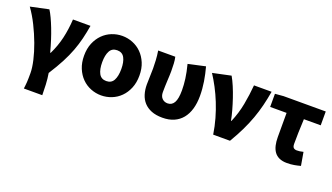

<svg xmlns="http://www.w3.org/2000/svg" viewBox="-73 -1097 3134 1813"><g transform="rotate(20 1494.5 -190.5)"><path d="M209 202Q211 184 213 168.5Q215 153 216 135.5Q217 118 217.5 96Q218 74 218 44Q218 -8 201 -82Q184 -156 154 -237Q124 -318 84 -398.5Q44 -479 -3 -544L180 -583Q198 -555 217 -514.5Q236 -474 255.5 -424Q275 -374 293 -317.5Q311 -261 327 -201H332Q374 -287 395 -377Q416 -467 422 -569H598Q586 -497 570.5 -433.5Q555 -370 531 -306Q507 -242 470.5 -172Q434 -102 379 -16Q388 38 391 96Q394 154 394 202Z M915 14Q861 14 810.5 -6Q760 -26 721.5 -64.5Q683 -103 660 -158.5Q637 -214 637 -285Q637 -356 660 -411Q683 -466 721.5 -504.5Q760 -543 810.5 -563Q861 -583 915 -583Q969 -583 1019.5 -563Q1070 -543 1108.5 -504.5Q1147 -466 1170 -411Q1193 -356 1193 -285Q1193 -214 1170 -158.5Q1147 -103 1108.5 -64.5Q1070 -26 1019.5 -6Q969 14 915 14ZM915 -130Q966 -130 988.5 -171.5Q1011 -213 1011 -285Q1011 -356 988.5 -397.5Q966 -439 915 -439Q864 -439 841.5 -397.5Q819 -356 819 -285Q819 -213 841.5 -171.5Q864 -130 915 -130Z M1531 14Q1466 14 1420 -4.5Q1374 -23 1344.5 -55.5Q1315 -88 1301 -133Q1287 -178 1287 -231Q1287 -272 1289 -311.5Q1291 -351 1291 -392Q1291 -426 1288.5 -473.5Q1286 -521 1278 -569H1450Q1457 -540 1459 -504Q1461 -468 1461 -427Q1461 -411 1460 -386.5Q1459 -362 1457.5 -333.5Q1456 -305 1455 -274.5Q1454 -244 1454 -215Q1454 -174 1476 -152Q1498 -130 1531 -130Q1574 -130 1596 -168.5Q1618 -207 1618 -292Q1618 -346 1610 -406.5Q1602 -467 1582 -545L1754 -583Q1773 -514 1784.5 -442.5Q1796 -371 1796 -300Q1796 -227 1779 -169Q1762 -111 1729 -70.5Q1696 -30 1646.5 -8Q1597 14 1531 14Z M2038 0Q2026 -79 2004.5 -154.5Q1983 -230 1955 -299.5Q1927 -369 1894.5 -430.5Q1862 -492 1828 -544L2011 -583Q2033 -545 2054.5 -494Q2076 -443 2094.5 -388Q2113 -333 2128 -279Q2143 -225 2151 -181H2156Q2196 -275 2214.5 -373.5Q2233 -472 2241 -569H2418Q2405 -493 2388 -424.5Q2371 -356 2346.5 -288Q2322 -220 2288 -149.5Q2254 -79 2207 0Z M2454 -562 2539 -569H2962V-430H2793Q2789 -358 2787.5 -292.5Q2786 -227 2786 -180Q2786 -151 2798 -140.5Q2810 -130 2830 -130Q2846 -130 2860.5 -132Q2875 -134 2895 -139L2918 -6Q2889 2 2855.5 8Q2822 14 2783 14Q2737 14 2705.5 -0.5Q2674 -15 2655 -41.5Q2636 -68 2627.5 -105Q2619 -142 2619 -187V-430H2454Z"/></g></svg>

Font: Kinto Sans Black
Style: Regular
Weight: 900
Designer: Authors: Ryoko NISHIZUKA  (kana & ideographs); Paul D. Hunt (Latin, Greek & Cyrillic); Wenlong ZHANG  (bopomofo); Sandol
Foundry: Adobe Systems Incorporated, ookami Inc.
Version: Version 0.001